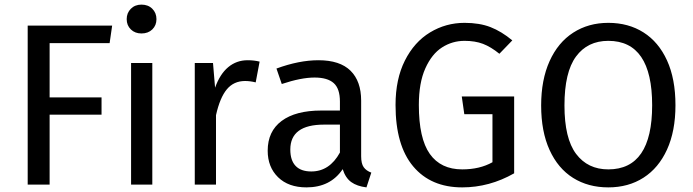

<svg xmlns="http://www.w3.org/2000/svg" viewBox="-20 -800 3002 832"><path d="M100 -689H466L455 -613H195V-378H420V-303H195V0H100Z M640 0H548V-527H640ZM658 -717Q658 -690 640 -672.5Q622 -655 593 -655Q565 -655 547 -672.5Q529 -690 529 -717Q529 -744 547 -762Q565 -780 593 -780Q622 -780 640 -762Q658 -744 658 -717Z M1105 -533 1088 -443Q1064 -449 1042 -449Q993 -449 963 -413Q933 -377 916 -301V0H824V-527H903L912 -420Q933 -479 969 -509Q1005 -539 1053 -539Q1081 -539 1105 -533Z M1589 -52 1568 12Q1527 7 1502 -11Q1477 -29 1465 -67Q1412 12 1308 12Q1230 12 1185 -32Q1140 -76 1140 -147Q1140 -231 1200.5 -276Q1261 -321 1372 -321H1453V-360Q1453 -416 1426 -440Q1399 -464 1343 -464Q1285 -464 1201 -436L1178 -503Q1276 -539 1360 -539Q1453 -539 1499 -493.5Q1545 -448 1545 -364V-123Q1545 -91 1556 -75.5Q1567 -60 1589 -52ZM1453 -139V-260H1384Q1238 -260 1238 -152Q1238 -105 1261 -81Q1284 -57 1329 -57Q1408 -57 1453 -139Z M2200 -625 2144 -567Q2107 -597 2073 -610Q2039 -623 1993 -623Q1940 -623 1895.5 -594.5Q1851 -566 1823 -503.5Q1795 -441 1795 -345Q1795 -200 1842.5 -133Q1890 -66 1983 -66Q2059 -66 2114 -97V-305H1992L1981 -382H2208V-49Q2101 12 1983 12Q1847 12 1770.5 -79Q1694 -170 1694 -345Q1694 -457 1734.5 -537.5Q1775 -618 1843.5 -659.5Q1912 -701 1993 -701Q2058 -701 2105.5 -682.5Q2153 -664 2200 -625Z M2907 -344Q2907 -232 2870.5 -152Q2834 -72 2768.5 -30Q2703 12 2616 12Q2529 12 2463.5 -29Q2398 -70 2361.5 -150Q2325 -230 2325 -343Q2325 -454 2361.5 -535Q2398 -616 2464 -658.5Q2530 -701 2616 -701Q2703 -701 2768.5 -659.5Q2834 -618 2870.5 -538Q2907 -458 2907 -344ZM2426 -343Q2426 -200 2476.5 -133Q2527 -66 2616 -66Q2806 -66 2806 -344Q2806 -623 2616 -623Q2526 -623 2476 -555Q2426 -487 2426 -343Z"/></svg>

Font: FiraGO
Style: Regular
Weight: 400
Designer: bBox Type
Foundry: bBox Type GmbH
Version: Version 1.001;April 20, 2020;FontCreator 12.0.0.2555 64-bit